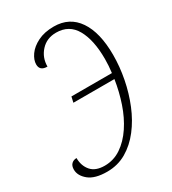

<svg xmlns="http://www.w3.org/2000/svg" viewBox="-180 -819 826 924"><g transform="rotate(-30 233.5 -357.0)"><path d="M141 10Q73 10 39.5 -17.5Q6 -45 6 -79Q6 -100 17 -110.5Q28 -121 45 -121Q45 -78 69.5 -49.5Q94 -21 145 -21Q195 -21 236.5 -49Q278 -77 310 -125Q342 -173 362.5 -233.5Q383 -294 393 -359H165L172 -390H397Q402 -428 402 -466Q402 -571 367.5 -632Q333 -693 261 -693Q209 -693 176.5 -657.5Q144 -622 144 -572Q102 -572 102 -608Q102 -633 121 -660Q140 -687 177 -705.5Q214 -724 266 -724Q353 -724 399.5 -655.5Q446 -587 446 -463Q446 -398 433 -331Q420 -264 395 -203Q370 -142 333 -94Q296 -46 248 -18Q200 10 141 10Z"/></g></svg>

Font: Noto Serif ExtraCondensed ExtraLight
Style: Italic
Weight: 200
Width: 2
Italic angle: -12°
Designer: Monotype Design Team
Foundry: Monotype Imaging Inc.
Version: Version 2.014; ttfautohint (v1.8.4.7-5d5b)